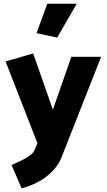

<svg xmlns="http://www.w3.org/2000/svg" viewBox="-20 -790 573 1031"><path d="M167 12Q161 30 139.5 45.5Q118 61 91.5 73.5Q65 86 42 96L96 221Q141 210 183.5 187.5Q226 165 259 132Q292 99 308 61L523 -485H363L264 -201L158 -503L10 -460L181 -21ZM287 -588 392 -770H234L176 -612Z"/></svg>

Font: Catamaran ExtraBold
Style: Regular
Weight: 800
Designer: Pria Ravichandran
Version: Version 2.000